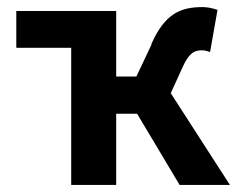

<svg xmlns="http://www.w3.org/2000/svg" viewBox="-20 -522 678 542"><path d="M181 -387V0H308V-201H367L487 0H629L462 -259L494 -329C513 -373 529 -380 550 -380C556 -380 562 -379 573 -375L594 -494C580 -499 565 -502 552 -502C489 -502 445 -483 407 -397H408L365 -306H308V-491H26V-387Z"/></svg>

Font: Source Sans Pro SemBd
Style: Regular
Weight: 700
Designer: Paul D. Hunt
Foundry: Adobe Systems Incorporated
Version: Version 2.020;PS 2.0;hotconv 1.0.86;makeotf.lib2.5.63406